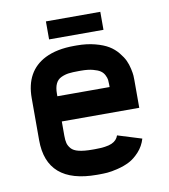

<svg xmlns="http://www.w3.org/2000/svg" viewBox="-75 -692 675 769"><g transform="rotate(-10 262.5 -307.5)"><path d="M267.6 -512.2Q308.6 -512.2 342 -503.4Q375.5 -494.6 396.2 -481.9Q417 -469.2 432.1 -450.7Q447.3 -432.1 454.6 -416.5Q461.9 -400.9 466.1 -381.8Q470.2 -362.8 470.7 -353.8Q471.2 -344.7 471.2 -335.4V-222.7H156.2V-164.6Q156.2 -146 159.2 -134.5Q162.1 -123 171.6 -111.8Q181.2 -100.6 202.4 -95.5Q223.6 -90.3 257.8 -90.3H267.6Q314.9 -90.3 336.4 -99.9Q357.9 -109.4 364.3 -129.4L461.9 -99.1Q453.1 -69.3 433.1 -47.4Q413.1 -25.4 391.8 -14.4Q370.6 -3.4 343.8 3.2Q316.9 9.8 300.5 11Q284.2 12.2 267.6 12.2H257.8Q53.7 12.2 53.7 -164.6V-335.4Q53.7 -445.3 138.7 -488.3Q186.5 -512.2 257.8 -512.2ZM257.8 -409.7Q232.4 -409.7 217 -407.7Q201.7 -405.8 186.3 -398.7Q170.9 -391.6 163.6 -376Q156.2 -360.4 156.2 -335.4V-325.2H368.7V-335.4Q368.7 -346.7 367.7 -354.7Q366.7 -362.8 361.1 -374Q355.5 -385.3 345.2 -392.3Q335 -399.4 315.2 -404.5Q295.4 -409.7 267.6 -409.7ZM163.1 -555.2V-628.4H384.3V-555.2Z"/></g></svg>

Font: Anka/Coder Condensed
Style: Bold
Weight: 700
Width: 4
Monospace: yes
Version: Version 001.100